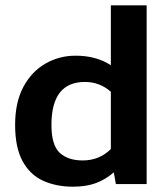

<svg xmlns="http://www.w3.org/2000/svg" viewBox="-20 -694 630 724"><path d="M255 10Q192 10 142.5 -12.5Q93 -35 65 -86.5Q37 -138 37 -223Q37 -308 68 -366Q99 -424 151 -454Q203 -484 265 -484Q343 -484 398 -448V-674H533V0H417L409 -44Q378 -17 341.5 -3.5Q305 10 255 10ZM292 -89Q355 -89 398 -132V-348Q356 -385 300 -385Q174 -385 174 -223Q174 -147 205 -118Q236 -89 292 -89Z"/></svg>

Font: Kanit Medium
Style: Regular
Weight: 500
Designer: Katatrad Team
Foundry: CadsonDemak
Version: Version 2.000; ttfautohint (v1.8.3)